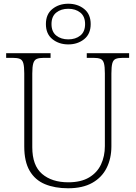

<svg xmlns="http://www.w3.org/2000/svg" viewBox="-20 -999 727 1029"><path d="M345 10Q274 10 221 -12Q168 -34 139 -83.5Q110 -133 110 -214V-606Q110 -642 105 -660Q100 -678 86.5 -683.5Q73 -689 48 -689H13V-714H251V-689H215Q191 -689 177.5 -683.5Q164 -678 158.5 -660Q153 -642 153 -605V-210Q153 -112 205.5 -67Q258 -22 346 -22Q414 -22 457.5 -48Q501 -74 521.5 -118Q542 -162 542 -216V-606Q542 -642 537 -660Q532 -678 518.5 -683.5Q505 -689 481 -689H445V-714H672V-689H639Q614 -689 600.5 -683.5Q587 -678 582 -660Q577 -642 577 -605V-215Q577 -150 551.5 -99Q526 -48 474.5 -19Q423 10 345 10ZM346 -761Q296 -761 261 -789Q226 -817 226 -870Q226 -923 261 -951Q296 -979 346 -979Q396 -979 431 -951Q466 -923 466 -870Q466 -817 431 -789Q396 -761 346 -761ZM346 -788Q385 -788 410.5 -808.5Q436 -829 436 -870Q436 -911 410.5 -931.5Q385 -952 346 -952Q307 -952 281.5 -931.5Q256 -911 256 -870Q256 -829 281.5 -808.5Q307 -788 346 -788Z"/></svg>

Font: Noto Serif Tamil ExtraLight
Style: Italic
Weight: 200
Italic angle: -12°
Designer: Indian Type Foundry, Tom Grace, and the Monotype Design Team
Foundry: Monotype Imaging Inc.
Version: Version 2.003; ttfautohint (v1.8.4.7-5d5b)